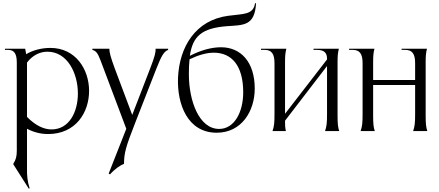

<svg xmlns="http://www.w3.org/2000/svg" viewBox="-20 -796 2665 1166"><path d="M144 229V-14C186 8 229 18 272 18C440 18 521 -113 521 -244C521 -374 440 -505 286 -505C232 -505 179 -491 139 -467L133 -500H10V-493H30C66 -493 82 -470 82 -416V119C82 155 76 175 61 198V202L155 350L160 347C147 309 143 267 144 229ZM453 -228C453 -116 400 -10 293 -10C247 -10 196 -33 144 -86V-416C178 -461 223 -482 268 -482C389 -482 453 -352 453 -228Z M648 263C677 230 713 206 733 199C734 132 743 98 801 -50L930 -380C962 -461 976 -483 1001 -493V-500H925C926 -480 921 -455 893 -383L783 -98L676 -383C652 -448 644 -479 644 -500H541V-493C562 -487 573 -476 591 -428L747 -14L640 258Z M1061 -323C1055 -163 1119 10 1296 10C1448 10 1527 -122 1527 -258C1527 -418 1444 -509 1322 -509C1266 -509 1201 -492 1133 -457C1150 -576 1205 -625 1358 -637C1459 -644 1527 -638 1535 -776H1529C1517 -704 1458 -713 1365 -700C1169 -674 1069 -513 1061 -323ZM1127 -345C1127 -379 1128 -409 1131 -436C1185 -462 1235 -476 1278 -476C1387 -476 1457 -398 1457 -235C1457 -118 1405 -13 1311 -13C1188 -13 1127 -185 1127 -345Z M1635 0H1716C1711 -25 1711 -39 1711 -59V-63L1966 -395V-105C1966 -50 1964 -30 1954 0H2040C2032 -25 2030 -45 2030 -95V-416C2030 -460 2032 -476 2038 -500H1884V-493H1907C1948 -493 1966 -475 1966 -440V-435L1711 -105V-416C1711 -460 1713 -476 1719 -500H1565V-493H1588C1629 -493 1647 -469 1647 -413V-105C1647 -50 1645 -30 1635 0Z M2170 0H2256C2248 -25 2246 -45 2246 -95V-280H2501V-105C2501 -50 2499 -30 2489 0H2575C2567 -25 2565 -45 2565 -95V-416C2565 -460 2567 -476 2573 -500H2419V-493H2442C2483 -493 2501 -469 2501 -413V-310H2246V-416C2246 -460 2248 -476 2254 -500H2100V-493H2123C2164 -493 2182 -469 2182 -413V-105C2182 -50 2180 -30 2170 0Z"/></svg>

Font: Sinistre
Style: Regular
Weight: 400
Designer: Jules Durand
Foundry: Collletttivo
Version: Version 69.420;Glyphs 3.2 (3217)